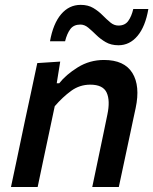

<svg xmlns="http://www.w3.org/2000/svg" viewBox="-20 -750 615 770"><path d="M24 0Q35.5 -54.5 46.5 -105.8Q57.5 -157 70 -218L80.5 -268Q91.5 -318 103.8 -376.2Q116 -434.5 129.5 -497L221.5 -503L207.5 -416H217.5Q244.5 -450.5 292 -480Q339.5 -509.5 397 -509.5Q478.5 -509.5 510.8 -457.5Q543 -405.5 524 -316.5Q519.5 -295.5 514.2 -271Q509 -246.5 503 -218Q490 -156.5 479 -105.5Q468 -54.5 456.5 0H350Q361.5 -55 372 -105Q382.5 -155 394.5 -212.5L410.5 -290Q422.5 -346.5 407.8 -378.5Q393 -410.5 342 -410.5Q299.5 -410.5 265.2 -385.5Q231 -360.5 199.5 -324L176 -213Q163.5 -155 153 -104.8Q142.5 -54.5 131 0ZM455 -568.5Q425.5 -568.5 404 -581Q382.5 -593.5 365.8 -610Q349 -626.5 334 -639Q319 -651.5 302.5 -651.5Q275.5 -651.5 262 -633.2Q248.5 -615 241 -584.5H180.5Q193 -655 225 -692.8Q257 -730.5 303.5 -730.5Q333 -730.5 354 -718Q375 -705.5 391.2 -689Q407.5 -672.5 422.5 -660Q437.5 -647.5 455 -647.5Q481 -647.5 494.2 -665.8Q507.5 -684 514.5 -714H575Q563 -643.5 531.5 -606Q500 -568.5 455 -568.5Z"/></svg>

Font: Commissioner Medium
Style: Italic
Weight: 500
Italic angle: -12°
Designer: Kostas Bartsokas
Foundry: Kostas Bartsokas
Version: Version 1.000; ttfautohint (v1.8.3)